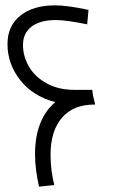

<svg xmlns="http://www.w3.org/2000/svg" viewBox="-20 -695 511 718"><path d="M336 -304H333Q254 -304 211.5 -254.5Q169 -205 169 -115Q169 -60 183 -3L126 3Q111 -63 111 -118Q111 -184 130.5 -233.5Q150 -283 187 -313Q103 -335 55.5 -395.5Q8 -456 8 -530Q8 -598 56 -636.5Q104 -675 186 -675Q232 -675 311 -658L306 -604Q228 -620 189 -620Q130 -620 98 -595.5Q66 -571 66 -527Q66 -484 88.5 -445.5Q111 -407 155 -383Q199 -359 258 -359H323H325L328 -337Z"/></svg>

Font: Cairo Light
Style: Italic
Weight: 300
Italic angle: -13°
Designer: Mohamed Gaber, Accademia di Belle Arti di Urbino and others
Foundry: Kief Type Foundry, Accademia di Belle Arti di Urbino and others
Version: Version 3.011